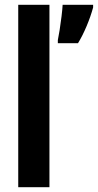

<svg xmlns="http://www.w3.org/2000/svg" viewBox="-20 -780 408 800"><path d="M186 0H56V-760H186ZM368 -749Q358 -712 341 -671.5Q324 -631 305 -600H221V-613Q224 -627 228.5 -655Q233 -683 236.5 -712.5Q240 -742 241 -760H368Z"/></svg>

Font: Noto Sans Khmer UI ExtraCondensed
Style: Bold
Weight: 700
Width: 2
Designer: Danh Hong and the Monotype Design Team
Foundry: Monotype Imaging Inc.
Version: Version 2.002; ttfautohint (v1.8.4.7-5d5b)